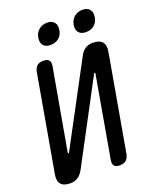

<svg xmlns="http://www.w3.org/2000/svg" viewBox="-171 -1047 943 1157"><g transform="rotate(-20 300.0 -469.0)"><path d="M562 -655 454 -41Q449 -15 434.5 -2.5Q420 10 394 10Q368 10 358 -2.5Q348 -15 353 -41L444 -560Q445 -563 444 -564.5Q443 -566 441 -566Q439 -566 438 -565L435 -560L161 -45Q146 -17 125.5 -3.5Q105 10 77 10Q34 10 16.5 -11.5Q-1 -33 7 -75L115 -689Q120 -715 134 -727.5Q148 -740 174 -740Q200 -740 210.5 -727.5Q221 -715 216 -689L124 -170Q124 -167 124.5 -165.5Q125 -164 127 -164Q129 -164 130.5 -165.5Q132 -167 133 -170L408 -685Q422 -713 442.5 -726.5Q463 -740 491 -740Q534 -740 552 -718.5Q570 -697 562 -655ZM477 -814Q446 -814 431 -831.5Q416 -849 421 -880Q426 -911 448 -929.5Q470 -948 501 -948Q532 -948 547 -929.5Q562 -911 556 -880Q551 -849 529.5 -831.5Q508 -814 477 -814ZM250 -814Q219 -814 204 -831.5Q189 -849 194 -880Q199 -911 221 -929.5Q243 -948 274 -948Q305 -948 320 -929.5Q335 -911 329 -880Q324 -849 302.5 -831.5Q281 -814 250 -814Z"/></g></svg>

Font: Maple Mono NL Medium
Style: Italic
Weight: 500
Italic angle: -10°
Monospace: yes
Designer: subframe7536
Version: Version 7.000